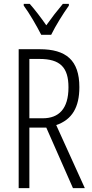

<svg xmlns="http://www.w3.org/2000/svg" viewBox="-20 -967 473 987"><path d="M192 -788H243C266 -835 304 -896 334 -938V-947H303C269 -906 248 -879 218 -837C191 -876 158 -919 133 -947H102V-938C131 -899 168 -835 192 -788ZM184 -714H76V0H131V-311H218L355 0H416L269 -324C351 -352 388 -416 388 -519C388 -658 319 -714 184 -714ZM183 -664C289 -664 332 -621 332 -518C332 -407 282 -359 200 -359H131V-664Z"/></svg>

Font: Noto Sans Devanagari ExtraCondensed Light
Style: Regular
Weight: 300
Width: 2
Designer: Jelle Bosma - Monotype Design Team
Foundry: Monotype Imaging Inc.
Version: Version 2.004